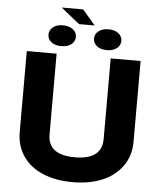

<svg xmlns="http://www.w3.org/2000/svg" viewBox="-63 -1029 912 1093"><g transform="rotate(5 393.0 -482.5)"><path d="M68.4 -250V-710.9H238.8V-250Q238.8 -132.3 393.1 -132.3Q547.9 -132.3 547.9 -250V-710.9H718.8V-250Q718.8 -168.5 675.5 -108.9Q632.3 -49.3 559.6 -19.8Q486.8 9.8 393.1 9.8Q297.9 9.8 225.1 -19.8Q152.3 -49.3 110.4 -108.6Q68.4 -168 68.4 -250ZM367.2 -975.1 440.9 -889.6H351.1L245.1 -975.1ZM183.1 -815.4Q183.1 -840.8 204.3 -857.9Q225.6 -875 261.2 -875Q296.9 -875 318.4 -857.9Q339.8 -840.8 339.8 -815.4Q339.8 -789.6 318.4 -772.7Q296.9 -755.9 261.2 -755.9Q225.6 -755.9 204.3 -772.7Q183.1 -789.6 183.1 -815.4ZM443.4 -815.4Q443.4 -840.8 464.6 -857.9Q485.8 -875 521.5 -875Q557.1 -875 578.4 -857.9Q599.6 -840.8 599.6 -815.4Q599.6 -789.6 578.4 -772.7Q557.1 -755.9 521.5 -755.9Q485.8 -755.9 464.6 -772.7Q443.4 -789.6 443.4 -815.4Z"/></g></svg>

Font: Bert Sans Black
Style: Regular
Weight: 900
Designer: Christian Robertson, Adam Twardoch, & Cristiano Sobral
Foundry: Google
Version: Version 12.135;January 10, 2020;FontCreator 12.0.0.2547 64-b